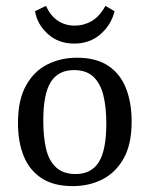

<svg xmlns="http://www.w3.org/2000/svg" viewBox="-20 -622 508 652"><path d="M341 -202Q341 -258 331 -298.5Q321 -339 297 -361.5Q273 -384 231 -384Q178 -384 152.5 -343.5Q127 -303 127 -213Q127 -157 136.5 -116.5Q146 -76 170.5 -53.5Q195 -31 237 -31Q290 -31 315.5 -71.5Q341 -112 341 -202ZM41 -205Q41 -282 68 -331Q95 -380 140.5 -403Q186 -426 241 -426Q306 -426 347 -399Q388 -372 407.5 -323Q427 -274 427 -209Q427 -132 400 -84Q373 -36 328 -13Q283 10 227 10Q162 10 121 -17Q80 -44 60.5 -92Q41 -140 41 -205ZM232 -474Q178 -474 142 -507Q106 -540 99 -584L136 -602Q151 -569 176 -552Q201 -535 234 -535Q265 -535 291.5 -550.5Q318 -566 338 -602L369 -584Q358 -538 321.5 -506Q285 -474 232 -474Z"/></svg>

Font: Rasa
Style: Regular
Weight: 400
Designer: Anna Giedrys (Yrsa+Rasa design), David Brezina (Yrsa art-direction, Rasa art-direction, design)
Foundry: Rosetta Type Foundry
Version: Version 2.004